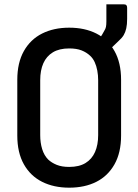

<svg xmlns="http://www.w3.org/2000/svg" viewBox="-20 -848 640 888"><path d="M300 -720Q372 -720 425.5 -693Q479 -666 509.5 -612Q540 -558 540 -479V-221Q540 -142 509.5 -88Q479 -34 425.5 -7Q372 20 300 20Q229 20 175 -7Q121 -34 90.5 -88Q60 -142 60 -221V-479Q60 -558 90.5 -612Q121 -666 175 -693Q229 -720 300 -720ZM166 -223Q166 -188 175 -158.5Q184 -129 203 -110Q219 -95 242.5 -85.5Q266 -76 300 -76Q346 -76 375.5 -94Q405 -112 419.5 -145Q434 -178 434 -223V-477Q434 -500 430 -521.5Q426 -543 418 -560.5Q410 -578 397 -590Q380 -606 357 -615Q334 -624 300 -624Q254 -624 224.5 -606Q195 -588 180.5 -555.5Q166 -523 166 -477ZM472 -828Q493 -828 513.5 -828Q534 -828 552 -828Q561 -828 564.5 -824Q568 -820 568 -812Q568 -806 568 -790.5Q568 -775 568 -761Q568 -735 564 -717Q560 -699 552 -685.5Q544 -672 527 -657Q506 -636 487 -618.5Q468 -601 446 -582Q446 -589 446 -601Q446 -613 446 -627.5Q446 -642 446 -655.5Q446 -669 446 -678Q449 -683 453 -689Q457 -695 462 -705Q468 -714 470 -723.5Q472 -733 472 -749Q472 -762 472 -784.5Q472 -807 472 -828Z"/></svg>

Font: Recursive Monospace Medium
Style: Regular
Weight: 500
Version: Version 1.047